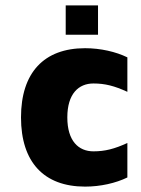

<svg xmlns="http://www.w3.org/2000/svg" viewBox="-20 -685 525 713"><path d="M327 -375C370 -375 405 -366 453 -344V-472C410 -493 353 -506 296 -506C143 -506 58 -415 58 -249C58 -83 143 8 296 8C353 8 410 -5 453 -26V-154C405 -132 370 -123 327 -123C272 -123 230 -161 230 -249C230 -337 272 -375 327 -375ZM224 -556H344V-665H224Z"/></svg>

Font: Maven Pro
Style: Black
Weight: 900
Designer: Joe Prince
Foundry: Joe Prince
Version: Version 1.003